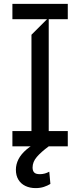

<svg xmlns="http://www.w3.org/2000/svg" viewBox="-20 -747 409 980"><path d="M43.3 0V-78.1H140.6V-569.6L220.2 -649.1H43.3V-727.3H326V-649.1H228.7V-78.1H326V0ZM161.9 213.1Q132.5 213.1 109.6 202.1Q86.6 191.1 73.9 170.1Q61.1 149.1 61.1 119.3Q61.1 92 74.2 65.9Q87.4 39.8 116.1 15.3Q144.9 -9.2 190.3 -29.8L228.7 0Q189.6 28.8 168 54Q146.3 79.2 146.3 108Q146.3 125 154.7 133.5Q163 142 183.2 142Q196.7 142 208.6 138.7Q220.5 135.3 230.1 130Q230.5 130 230.8 129.8Q231.2 129.6 231.5 129.3L237.2 191.8Q223 200.6 204 206.9Q185 213.1 161.9 213.1Z"/></svg>

Font: Riot Sans
Style: Regular
Weight: 400
Designer: Rasmus Andersson
Foundry: rsms
Version: Version 3.005